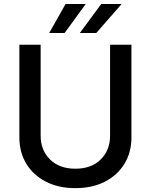

<svg xmlns="http://www.w3.org/2000/svg" viewBox="-20 -958 778 990"><path d="M368.6 12.1Q281.6 12.1 216.6 -21.3Q151.6 -54.7 115.8 -113.6Q79.9 -172.6 79.9 -248.9V-727.3H189.6V-257.8Q189.6 -183.9 237.7 -136Q285.9 -88.1 368.6 -88.1Q451.7 -88.1 499.6 -136Q547.6 -183.9 547.6 -257.8V-727.3H657.7V-248.9Q657.7 -172.6 621.8 -113.6Q585.9 -54.7 521 -21.3Q456 12.1 368.6 12.1ZM476.6 -788H391.7L502.1 -937.5H607.2ZM313.2 -788H233.7L318.2 -937.5H422.2Z"/></svg>

Font: Linik Sans Medium
Style: Regular
Weight: 500
Designer: Rasmus Andersson (font), Cristiano Sobral (main changes)
Foundry: rsms
Version: Version 3.018;June 1, 2022;FontCreator 14.0.0.2814 64-bit; t